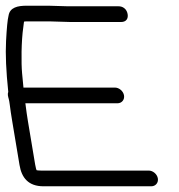

<svg xmlns="http://www.w3.org/2000/svg" viewBox="-22 -660 627 672"><path d="M507.6 -8C522.6 -8 533 -20.5 530.5 -35.5C528 -50.5 513.4 -63 498.4 -63H121C111.8 -63 106.9 -64 106 -64.4C105.6 -64.9 103.1 -71.3 101 -84.4L75.8 -235.4C72.8 -253.5 69.9 -273.3 66.8 -298.5H389.2C404.2 -298.5 414.6 -311 412.1 -326C409.6 -341 395.1 -353.5 380 -353.5H60.1C59.1 -364.2 57.5 -381.4 55.3 -403.8C52.1 -438.1 52.2 -515.9 59.7 -565.9C61.3 -576.7 61.6 -583.3 62.1 -584.2C62.1 -584.2 63.4 -585 68.1 -585H157.4L224.3 -583H401.8C409 -583 416.5 -584.9 421.1 -591C425.4 -596.6 425.8 -603.8 424.7 -610.5C423.5 -617.7 420.3 -625.5 413.3 -631.1C406.9 -636.4 399.4 -638 392.7 -638H216L147.6 -640H71.2C40 -640 12.4 -634.2 7.9 -605.1C4.4 -591.4 1.6 -562.3 -0.8 -516.4C-3.3 -469.9 -0.7 -411.5 6.9 -338.5C5.8 -335.3 4.9 -330.7 5.6 -326.4C7.9 -312.9 9.3 -316.4 12.3 -292.7C14.4 -275.9 17.2 -256.8 20.8 -235.5L46.3 -82.6C53.7 -37.6 77.5 -8 130.2 -8Z"/></svg>

Font: MewTooHand
Style: BdWideLta
Weight: 400
Designer: Mew Too, Robert Jablonski
Version: Version 0.77